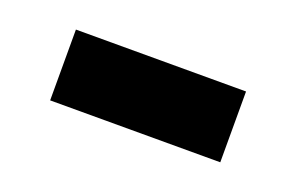

<svg xmlns="http://www.w3.org/2000/svg" viewBox="-33 -451 455 291"><g transform="rotate(20 194.0 -305.0)"><path d="M328.6 -361.8V-247.6H54.2V-361.8Z"/></g></svg>

Font: RobotoDEMO
Style: Regular
Weight: 400
Designer: Christian Robertson
Foundry: Google
Version: Version 2.136